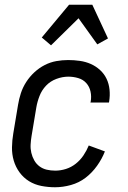

<svg xmlns="http://www.w3.org/2000/svg" viewBox="-20 -781 540 809"><path d="M212 8Q183 8 154.5 2.5Q126 -3 102.5 -17.5Q79 -32 62.5 -54.5Q46 -77 38 -104Q30 -131 30.5 -160.5Q31 -190 36 -219L56 -339Q60 -364 68 -388.5Q76 -413 90.5 -435.5Q105 -458 125 -476.5Q145 -495 168.5 -507Q192 -519 217 -523.5Q242 -528 267 -528Q292 -528 316.5 -524.5Q341 -521 362.5 -511.5Q384 -502 401.5 -486Q419 -470 429 -449Q439 -428 441.5 -403.5Q444 -379 440 -354L439 -349H361L362 -352Q366 -374 361.5 -395Q357 -416 343.5 -431Q330 -446 309.5 -452Q289 -458 268 -458Q243 -458 217.5 -448.5Q192 -439 174 -420Q156 -401 146.5 -376.5Q137 -352 133 -328L113 -208Q110 -190 109 -172Q108 -154 112 -137Q116 -120 124.5 -105Q133 -90 146.5 -80Q160 -70 177 -66Q194 -62 213 -62Q235 -62 257.5 -69Q280 -76 299 -91Q318 -106 331.5 -126Q345 -146 354 -168L422 -143Q410 -112 389 -82.5Q368 -53 340.5 -32Q313 -11 279 -1.5Q245 8 212 8ZM195 -590 156 -623 271 -761H369L435 -619L390 -594L311 -704Z"/></svg>

Font: Iosevka Algr
Style: Italic
Weight: 400
Italic angle: -9°
Monospace: yes
Designer: Belleve Invis
Foundry: Belleve Invis
Version: Version 26.0.2; ttfautohint (v1.8.3)